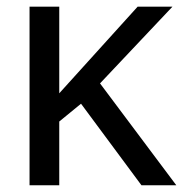

<svg xmlns="http://www.w3.org/2000/svg" viewBox="-20 -548 541 568"><path d="M155.3 -188.5V0H67.4V-528.3H155.3V-272L387.2 -528.3H490.2L275.9 -301.3L501.5 0H398.4L219.7 -241.2Z"/></svg>

Font: Arimo
Style: Regular
Weight: 400
Designer: Steve Matteson
Foundry: Monotype Imaging Inc.
Version: Version 1.33